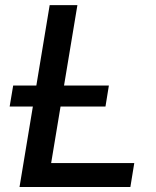

<svg xmlns="http://www.w3.org/2000/svg" viewBox="-20 -748 625 768"><path d="M58.1 0 178.7 -727.5H289.6L184.6 -95.7H517.1L501.5 0ZM18.6 -321.8 32.7 -405.8H415.5L401.9 -321.8Z"/></svg>

Font: Inter 18pt Medium
Style: Italic
Weight: 500
Italic angle: -9.3988°
Designer: Rasmus Andersson
Foundry: rsms
Version: Version 4.001;git-66647c0bb